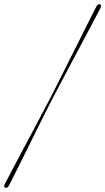

<svg xmlns="http://www.w3.org/2000/svg" viewBox="-50 -767 504 920"><path d="M205.5 -302Q191 -274 170.5 -233.5Q150 -193 126.5 -145.5Q103 -98 78.8 -49.2Q54.5 -0.5 32.5 43.8Q10.5 88 -7 122Q-10.5 128.5 -15 131.5Q-19.5 134.5 -24.5 132.5Q-29 131 -29.8 126.5Q-30.5 122 -27 115Q-12 86 10 44.2Q32 2.5 57.8 -45.8Q83.5 -94 109.2 -142.2Q135 -190.5 157.2 -233Q179.5 -275.5 195 -305Q210.5 -335.5 232.5 -379Q254.5 -422.5 279.2 -472.2Q304 -522 328.8 -571.2Q353.5 -620.5 375 -663.5Q396.5 -706.5 412 -736Q415.5 -742.5 419.8 -745.2Q424 -748 429 -746.5Q433.5 -744.5 433.8 -740.2Q434 -736 431.5 -729Q413.5 -694.5 390 -649.8Q366.5 -605 340.2 -556.2Q314 -507.5 288.8 -459.8Q263.5 -412 241.8 -371Q220 -330 205.5 -302Z"/></svg>

Font: Fraunces 120pt
Style: Italic
Weight: 400
Italic angle: -16°
Version: Version 1.000;[b76b70a41]